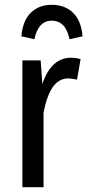

<svg xmlns="http://www.w3.org/2000/svg" viewBox="-20 -778 363 798"><path d="M315 -532 300 -447Q280 -452 264 -452Q225 -452 200 -417Q175 -382 161 -310V0H73V-527H149L156 -429Q193 -538 275 -538Q297 -538 315 -532ZM323 -627 269 -615Q253 -692 195 -692Q139 -692 123 -615L69 -627Q74 -691 107.5 -724.5Q141 -758 195 -758Q250 -758 284 -724.5Q318 -691 323 -627Z"/></svg>

Font: Fira Sans Compressed
Style: Regular
Weight: 400
Width: 1
Designer: bBox Type GmbH & Carrois Corporate GbR & Edenspiekermann AG
Foundry: bBox Type GmbH & Carrois Corporate GbR & Edenspiekermann AG
Version: Version 4.301